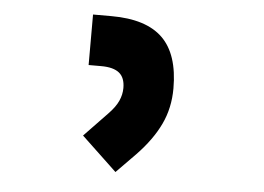

<svg xmlns="http://www.w3.org/2000/svg" viewBox="-37 -739 661 481"><g transform="rotate(5 293.0 -499.0)"><path d="M269 -305.2 180.2 -389.2 238.8 -450.2Q255.9 -467.8 263.2 -483.9Q270.5 -500 270.5 -516.6Q270.5 -542.5 255.9 -554.4Q241.2 -566.4 210.4 -566.4H178.7V-693.4H225.1Q312.5 -693.4 354 -652.8Q395.5 -612.3 395.5 -526.4Q395.5 -477.5 376 -436.3Q356.4 -395 317.4 -354.5Z"/></g></svg>

Font: Cascadia Mono
Style: Regular
Weight: 400
Monospace: yes
Designer: Aaron Bell
Foundry: Saja Typeworks
Version: Version 2102.003